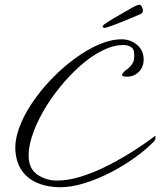

<svg xmlns="http://www.w3.org/2000/svg" viewBox="-20 -764 673 806"><path d="M232 22Q184 22 143 6.5Q102 -9 76 -42Q50 -75 45 -127Q41 -172 59.5 -224.5Q78 -277 113.5 -330Q149 -383 195 -431Q241 -479 292.5 -517Q344 -555 395 -577Q446 -599 491 -599Q527 -599 555 -576Q583 -553 583 -514Q583 -483 563 -462.5Q543 -442 512 -442Q511 -442 502 -443Q493 -444 492 -450Q497 -462 510.5 -471Q524 -480 535 -495.5Q546 -511 543 -542Q542 -560 528.5 -567.5Q515 -575 498 -575Q456 -575 409 -551.5Q362 -528 316.5 -487.5Q271 -447 230.5 -397Q190 -347 159.5 -293Q129 -239 113 -187.5Q97 -136 101 -95Q106 -50 141.5 -28Q177 -6 218 -6Q265 -6 316 -21.5Q367 -37 416.5 -61Q466 -85 509 -111Q552 -137 583.5 -159Q615 -181 629 -192Q630 -193 631 -193Q633 -193 633 -188Q633 -184 631.5 -179Q630 -174 625 -169Q593 -136 546.5 -102.5Q500 -69 446 -41Q392 -13 336.5 4.5Q281 22 232 22ZM420 -647Q411 -647 411 -654Q412 -656 414 -658Q416 -660 417 -661Q432 -672 454.5 -685.5Q477 -699 500 -712Q523 -725 537 -733Q550 -740 556 -742Q562 -744 566 -744Q572 -743 576 -734.5Q580 -726 580 -721Q580 -714 576.5 -710Q573 -706 568 -704Q561 -701 538.5 -691.5Q516 -682 490 -671.5Q464 -661 443.5 -654Q423 -647 420 -647Z"/></svg>

Font: Hurricane
Style: Regular
Weight: 400
Designer: Robert E. Leuschke
Foundry: Robert E. Leuschke
Version: Version 1.010; ttfautohint (v1.8.3)